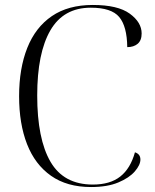

<svg xmlns="http://www.w3.org/2000/svg" viewBox="-20 -744 625 774"><path d="M347 10Q250 10 185.5 -35.5Q121 -81 89 -163Q57 -245 57 -356Q57 -468 90 -551Q123 -634 189 -679Q255 -724 354 -724Q455 -724 503 -689Q551 -654 551 -609Q551 -581 535 -567.5Q519 -554 493 -554Q492 -638 460.5 -675.5Q429 -713 346 -713Q236 -713 183 -621.5Q130 -530 130 -359Q130 -184 183.5 -92Q237 0 354 0Q424 0 465 -32.5Q506 -65 524 -130Q546 -123 546 -101Q546 -79 523.5 -53Q501 -27 457 -8.5Q413 10 347 10Z"/></svg>

Font: Noto Serif Display Light
Style: Regular
Weight: 300
Designer: Monotype Design Team
Foundry: Monotype Imaging Inc.
Version: Version 2.009